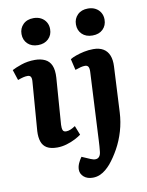

<svg xmlns="http://www.w3.org/2000/svg" viewBox="-105 -848 880 1150"><g transform="rotate(-10 335.0 -272.5)"><path d="M108 -399Q110 -420 104.5 -429.5Q99 -439 85 -439Q72 -439 58 -435.5Q44 -432 25 -425L4 -489Q24 -500 62 -513Q100 -526 145 -526Q180 -526 206 -513.5Q232 -501 244 -473Q256 -445 253 -399L232 -116Q231 -95 235.5 -83.5Q240 -72 256 -72Q269 -72 283 -78Q297 -84 312 -94L334 -38Q321 -28 297 -15.5Q273 -3 244 5.5Q215 14 187 14Q147 14 124 0.5Q101 -13 92 -39.5Q83 -66 85 -103ZM93 -692Q93 -727 116.5 -750.5Q140 -774 180 -774Q206 -774 225.5 -763.5Q245 -753 256 -734.5Q267 -716 267 -692Q267 -656 243 -633Q219 -610 180 -610Q140 -610 116.5 -633Q93 -656 93 -692ZM591 -128Q588 -70 572 -15.5Q556 39 530 86Q504 133 474 169Q461 184 444.5 198Q428 212 408 220.5Q388 229 365 229Q331 229 310.5 211Q290 193 290 167Q290 149 298.5 129.5Q307 110 319 94L370 116Q388 124 401.5 123Q415 122 423 112Q431 102 433 84Q435 67 436 51.5Q437 36 438 18.5Q439 1 440 -22L459 -398Q460 -420 454 -429.5Q448 -439 434 -439Q422 -439 408 -435.5Q394 -432 374 -425L358 -493Q371 -501 393 -509Q415 -517 443 -523Q471 -529 500 -529Q537 -529 561 -514.5Q585 -500 596 -472.5Q607 -445 605 -406ZM424 -692Q424 -727 447.5 -750.5Q471 -774 511 -774Q537 -774 556.5 -763.5Q576 -753 587 -734.5Q598 -716 598 -692Q598 -656 574.5 -633Q551 -610 511 -610Q471 -610 447.5 -633Q424 -656 424 -692Z"/></g></svg>

Font: Literata
Style: Bold Italic
Weight: 700
Italic angle: -2°
Designer: Latin by Veronika Burian and Jose Scaglione. Greek by Irene Vlachou. Cyrillic by Vera Evstafieva
Foundry: TypeTogether
Version: Version 3.103;gftools[0.9.29]